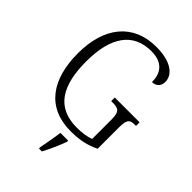

<svg xmlns="http://www.w3.org/2000/svg" viewBox="-270 -837 1171 1171"><g transform="rotate(45 315.5 -251.5)"><path d="M358 10C435 10 493 -3 550 -31V-217C550 -286 567 -295 608 -295H617V-326H403V-295H417C463 -295 484 -286 484 -219V-50C456 -38 412 -32 369 -32C193 -32 124 -152 124 -358C124 -569 203 -684 361 -684C464 -684 497 -624 497 -553C530 -553 554 -574 554 -611C554 -671 495 -724 364 -724C165 -724 53 -584 53 -358C53 -134 152 10 358 10ZM296 208V221H321C344 180 373 113 388 71V61H321C315 109 305 161 296 208Z"/></g></svg>

Font: Noto Serif Devanagari SemiCondensed Light
Style: Regular
Weight: 300
Width: 4
Designer: Universal Thirst, Indian Type Foundry and the Monotype Design Team
Foundry: Monotype Imaging Inc.
Version: Version 2.004